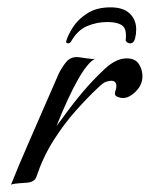

<svg xmlns="http://www.w3.org/2000/svg" viewBox="-20 -496 408 523"><path d="M281 -476Q316 -476 333.5 -459Q351 -442 351 -416Q351 -403 348 -391.5Q345 -380 337 -378H335Q326 -378 322 -386Q323 -390 323 -393.5Q323 -397 323 -401Q323 -421 310 -428.5Q297 -436 272 -436Q244 -436 217.5 -425Q191 -414 173 -382Q170 -378 166 -378Q158 -378 161 -386Q165 -400 178.5 -421.5Q192 -443 217.5 -459.5Q243 -476 281 -476ZM10 7Q29 -41 60.5 -113Q92 -185 132 -277Q140 -297 147.5 -309Q155 -321 161 -328Q174 -343 196 -340L217 -337Q224 -336 229.5 -335.5Q235 -335 239 -336Q219 -326 192.5 -279.5Q166 -233 134 -153Q145 -167 162 -190.5Q179 -214 205 -245Q234 -279 265 -308Q296 -337 325 -337Q348 -337 358 -322Q368 -307 368 -288Q368 -265 350 -247Q332 -229 315 -229Q308 -229 300.5 -232Q293 -235 293 -241Q293 -246 295 -250.5Q297 -255 297 -261Q297 -276 283 -276Q278 -276 269.5 -273.5Q261 -271 247 -257Q219 -231 186.5 -194.5Q154 -158 125.5 -113Q97 -68 79 -14Q74 1 49 2Q15 4 10 7Z"/></svg>

Font: Carattere
Style: Regular
Weight: 400
Designer: Robert E. Leuschke
Foundry: Robert E. Leuschke
Version: Version 1.010; ttfautohint (v1.8.3)